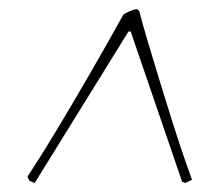

<svg xmlns="http://www.w3.org/2000/svg" viewBox="-20 -670 484 426"><path d="M57 -264 45 -269 41 -278Q70 -322 105.5 -381Q141 -440 179.5 -506.5Q218 -573 254 -638Q261 -642 268.5 -645.5Q276 -649 284 -650L289 -645Q296 -618 308 -577.5Q320 -537 334 -491.5Q348 -446 361.5 -403Q375 -360 387 -325Q399 -290 406 -271L391 -264L384 -267L270 -600H265Z"/></svg>

Font: Labrada ExtraLight
Style: Italic
Weight: 200
Italic angle: -7°
Designer: Mercedes Jáuregui
Foundry: Omnibus-Type Team
Version: Version 1.000; ttfautohint (v1.8.4.7-5d5b)